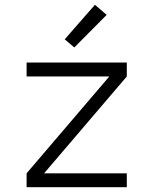

<svg xmlns="http://www.w3.org/2000/svg" viewBox="-20 -781 640 801"><path d="M91 0V-58L436 -462H91V-520H509V-462L164 -58H509V0ZM290 -583 250 -617 376 -761 425 -719Z"/></svg>

Font: Iosevka Light Extended
Style: Regular
Weight: 300
Width: 7
Monospace: yes
Designer: Belleve Invis
Foundry: Belleve Invis
Version: Version 32.5.0; ttfautohint (v1.8.4)